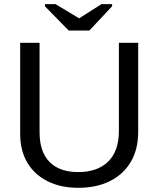

<svg xmlns="http://www.w3.org/2000/svg" viewBox="-20 -894 762 924"><path d="M356.9 9.8Q272.5 9.8 209.5 -21.5Q146.5 -52.7 111.8 -110.8Q77.1 -168.9 77.1 -250V-688H170.4V-257.8Q170.4 -163.6 218.3 -114.7Q266.1 -65.9 356.4 -65.9Q449.2 -65.9 500.7 -116.5Q552.2 -167 552.2 -264.2V-688H645V-258.8Q645 -175.3 609.6 -115.2Q574.2 -55.2 509.5 -22.7Q444.8 9.8 356.9 9.8ZM519.5 -863.8 410.2 -747.1H310.5L196.3 -863.8V-874H247.1L360.4 -806.2H361.3L468.3 -874H519.5Z"/></svg>

Font: Arimo Nerd Font
Style: Regular
Weight: 400
Designer: Steve Matteson
Foundry: Monotype Imaging Inc.
Version: Version 1.33;Nerd Fonts 3.2.1